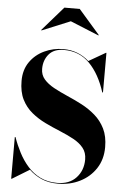

<svg xmlns="http://www.w3.org/2000/svg" viewBox="-65 -1044 733 1106"><g transform="rotate(5 302.0 -491.0)"><path d="M305.5 -923.5 141.5 -856 139.5 -858.5 261.5 -998.5H350.5L472.5 -858.5L470.5 -856ZM45.5 10H42V-231H46Q61.5 -186.5 83.8 -143.5Q106 -100.5 137 -65.5Q168 -30.5 210 -9.8Q252 11 308 11Q378 11 417.5 -31.5Q457 -74 457 -137Q457 -177.5 435.2 -204.2Q413.5 -231 377.2 -250.5Q341 -270 297.8 -287.8Q254.5 -305.5 211.5 -326.2Q168.5 -347 132.2 -376.8Q96 -406.5 74.2 -450Q52.5 -493.5 52.5 -557Q52.5 -621 84.2 -666.5Q116 -712 167.5 -736Q219 -760 277.5 -760Q321.5 -760 358.5 -745.5Q395.5 -731 425.5 -704L522.5 -760H525.5V-531H521.5Q488.5 -635 429.5 -695.2Q370.5 -755.5 281.5 -755.5Q223 -755.5 193.8 -721Q164.5 -686.5 164.5 -636.5Q164.5 -601 186.2 -576Q208 -551 243.8 -531.5Q279.5 -512 322.2 -493.5Q365 -475 407.8 -452.8Q450.5 -430.5 486.2 -399.5Q522 -368.5 543.8 -324.5Q565.5 -280.5 565.5 -218Q565.5 -147 531.2 -94.8Q497 -42.5 439.5 -13.8Q382 15 311.5 15Q258 15 217.2 -3Q176.5 -21 145.5 -51Z"/></g></svg>

Font: Bodoni* 48
Style: Bold
Weight: 700
Version: Version 2.2